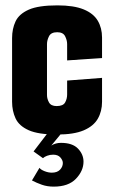

<svg xmlns="http://www.w3.org/2000/svg" viewBox="-20 -496 421 715"><path d="M192 5Q123 5 87 -11Q51 -27 38 -55Q25 -83 25 -117V-354Q25 -389 38 -416.5Q51 -444 87 -460Q123 -476 194 -476Q255 -476 291.5 -461Q328 -446 344 -419Q360 -392 360 -356V-280L230 -271V-332Q230 -346 222.5 -361Q215 -376 193 -376Q170 -376 162.5 -361Q155 -346 155 -332V-142Q155 -128 162.5 -114.5Q170 -101 191 -101Q215 -101 222.5 -114.5Q230 -128 230 -144V-196L360 -206V-117Q360 -81 344 -53.5Q328 -26 291.5 -10.5Q255 5 192 5ZM180 199Q156 199 136 192Q116 185 99 176L127 129Q132 136 146 141.5Q160 147 173 147Q193 147 203.5 136Q214 125 214 111Q214 101 205 90.5Q196 80 178 80Q166 80 155.5 84Q145 88 140 93L105 68L157 0H209L171 46Q187 36 207 36Q250 36 270.5 57.5Q291 79 291 106Q291 140 263 169.5Q235 199 180 199Z"/></svg>

Font: Smooch Sans ExtraBold
Style: Regular
Weight: 800
Designer: Robert E. Leuschke
Foundry: Robert E. Leuschke
Version: Version 1.010